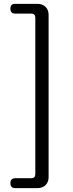

<svg xmlns="http://www.w3.org/2000/svg" viewBox="-20 -811 378 1001"><path d="M174.8 169.9H59.6Q34.2 169.9 34.2 143.6Q34.2 118.2 59.6 118.2H142.6Q164.1 118.2 164.1 96.7V-718.8Q164.1 -740.2 142.6 -740.2H58.6Q34.2 -740.2 34.2 -765.6Q34.2 -791 58.6 -791H174.8Q201.2 -791 217.3 -775.4Q233.4 -759.8 233.4 -733.4V112.3Q233.4 138.7 217.3 154.3Q201.2 169.9 174.8 169.9Z"/></svg>

Font: GenSenMaruGothic TW TTF Regular
Style: Regular
Weight: 400
Version: Version 1.301